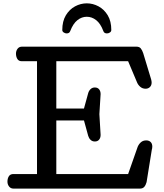

<svg xmlns="http://www.w3.org/2000/svg" viewBox="-20 -1112 965 1132"><path d="M60.1 0Q43 0 33.4 -12.5Q23.9 -24.9 23.9 -41Q23.9 -59.6 32.2 -72.8Q40.5 -85.9 59.1 -85.9H198.2V-751H108.9Q90.3 -751 82.3 -764.4Q74.2 -777.8 74.2 -795.9Q74.2 -812 83.5 -824.5Q92.8 -836.9 109.9 -836.9H784.2Q801.8 -836.9 810.1 -826.4Q818.4 -815.9 824.2 -798.8L871.1 -644Q874 -633.3 874 -625Q874 -608.9 864 -598.9Q854 -588.9 838.4 -588.9Q820.3 -588.9 807.4 -599.9Q794.4 -610.8 788.1 -626L735.4 -751H312V-472.2H475.1L500 -563Q503.9 -576.7 513.9 -586.4Q523.9 -596.2 539.1 -596.2Q555.7 -596.2 564.5 -585.2Q573.2 -574.2 573.2 -557.1L565.9 -439L573.2 -316.9Q573.2 -299.8 564.5 -288.8Q555.7 -277.8 539.1 -277.8Q523.9 -277.8 513.9 -287.6Q503.9 -297.4 500 -311L475.1 -401.9H312V-85.9H735.4L792 -247.1Q798.8 -262.7 811 -273.4Q823.2 -284.2 842.3 -284.2Q858.4 -284.2 868.2 -274.7Q877.9 -265.1 877.9 -248Q877.9 -237.8 875 -229L844.2 -38.1Q839.4 -20.5 830.6 -10.3Q821.8 0 804.2 0ZM373 -915Q363.8 -915 355.5 -920.7Q347.2 -926.3 347.2 -935.1Q347.2 -986.8 368.2 -1021.7Q389.2 -1056.6 422.4 -1074.5Q455.6 -1092.3 491.7 -1092.3Q527.8 -1092.3 561 -1074.5Q594.2 -1056.6 615.2 -1021.7Q636.2 -986.8 636.2 -935.1Q636.2 -926.3 628.2 -920.7Q620.1 -915 610.4 -915Q594.2 -915 589.4 -928.7Q572.8 -973.1 547.1 -993.2Q521.5 -1013.2 491.7 -1013.2Q461.9 -1013.2 436.5 -993.2Q411.1 -973.1 394 -928.7Q389.2 -915 373 -915Z"/></svg>

Font: Cutive
Style: Regular
Weight: 400
Version: Version 1.100; ttfautohint (v1.8.4.7-5d5b)